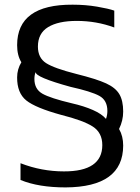

<svg xmlns="http://www.w3.org/2000/svg" viewBox="-20 -802 608 832"><path d="M513.8 -171Q513.8 -212.3 495.9 -243.1Q513.8 -279.4 513.8 -318.5Q513.8 -365.8 497.2 -393.8Q480.7 -421.9 439.8 -440.7Q398.9 -459.6 310.7 -481.6Q214.6 -506 179.5 -528.7Q144.3 -551.5 144.3 -600.2Q144.3 -657.6 188.4 -684.5Q232.5 -711.4 312.5 -711.4Q398 -711.4 475.2 -682.9V-756Q450.4 -764.7 400.5 -773.2Q350.6 -781.7 295 -781.7Q54.2 -783.1 54.2 -606.2Q54.2 -561.6 72.6 -532.2Q54.2 -501.8 54.2 -466.9Q53.8 -398.9 94 -366.7Q134.2 -334.6 244.9 -304.2Q340.5 -280.3 381.9 -253.7Q423.3 -227 423.3 -173.3Q423.3 -58.8 256.9 -59.3Q159.9 -59.3 68.9 -94.7V-22.1Q147.1 10.1 264.2 10.1Q513.3 8.7 513.8 -171ZM291.8 -354.3Q198.1 -376.4 163.6 -396.1Q129.1 -415.9 129.1 -459.6Q129.1 -477.5 134.7 -489.9Q131.9 -467.8 285.8 -425.6Q375 -405.8 410.2 -386.7Q445.3 -367.6 445.3 -321.2Q445.3 -303.3 439.3 -286.8Q421 -308.4 382.4 -325.4Q343.8 -342.4 291.8 -354.3Z"/></svg>

Font: Arad
Style: Regular
Weight: 400
Designer: Mohammad Darvishi
Version: Version 1.010;September 21, 2024;FontCreator 15.0.0.2992 64-